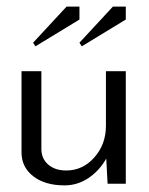

<svg xmlns="http://www.w3.org/2000/svg" viewBox="-20 -555 450 580"><path d="M87 -415 80 -426 181 -535H220V-496ZM227 -415 220 -426 321 -535H360V-496ZM360 0H305L301 -76Q280 -39 247 -17Q214 5 175 5Q116 5 80.5 -22.5Q45 -50 45 -95V-340H105V-105Q105 -76 125.5 -58Q146 -40 180 -40Q230 -40 265 -79.5Q300 -119 300 -175V-340H360Z"/></svg>

Font: Glametrix
Style: Regular
Weight: 500
Designer: gluk
Foundry: gluk
Version: Version 0.40